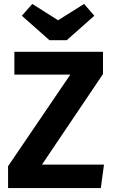

<svg xmlns="http://www.w3.org/2000/svg" viewBox="-20 -955 579 975"><path d="M503 -579 193 -119H508L492 0H21V-111L337 -576H53V-692H503ZM459 -875 319 -751H231L91 -875L144 -935L275 -852L407 -935Z"/></svg>

Font: FiraSans
Style: Regular
Weight: 600
Designer: Carrois Corporate & Edenspiekermann AG
Foundry: Carrois Corporate GbR & Edenspiekermann AG
Version: Version 3.106;PS 003.106;hotconv 1.0.70;makeotf.lib2.5.58329